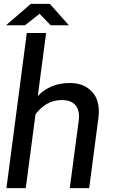

<svg xmlns="http://www.w3.org/2000/svg" viewBox="-20 -970 585 990"><path d="M13.2 0 118.2 -799.8H217.8L174.8 -475.1Q240.2 -542 339.8 -542Q394.5 -542 430.9 -517.1Q467.3 -492.2 480.7 -452.9Q494.1 -413.6 487.8 -365.2L439.9 0H339.8L386.2 -350.1Q392.1 -398.4 370.1 -426.3Q348.1 -454.1 297.9 -454.1Q218.8 -454.1 163.1 -380.9L112.8 0ZM335 -839.8H241.2L184.1 -898.9L108.9 -839.8H11.2L139.2 -950.2H236.8Z"/></svg>

Font: Cooper Hewitt
Style: Medium Italic
Weight: 708
Designer: Village Type and Design LLC
Foundry: Cooper Hewitt Smithsonian Design Museum
Version: 1.000